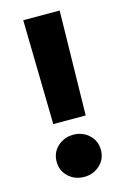

<svg xmlns="http://www.w3.org/2000/svg" viewBox="-108 -741 518 791"><g transform="rotate(-15 150.5 -345.0)"><path d="M74.2 -689H229.5L221.2 -243.7H83ZM56.2 -90.3Q56.2 -129.4 84 -154.8Q111.8 -180.2 150.9 -180.2Q189.9 -180.2 217.5 -154.8Q245.1 -129.4 245.1 -90.3Q245.1 -51.8 217.5 -26.1Q189.9 -0.5 150.9 -0.5Q110.8 -0.5 83.5 -26.1Q56.2 -51.8 56.2 -90.3Z"/></g></svg>

Font: Vazirmatn RD UI Black
Style: Regular
Weight: 900
Designer: Saber Rastikerdar
Foundry: Saber Rastikerdar
Version: Version 33.003